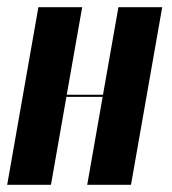

<svg xmlns="http://www.w3.org/2000/svg" viewBox="-46 -515 478 535"><path d="M183 -495 140 -251H241L284 -495H406L319 0H197L240 -245H139L96 0H-26L61 -495Z"/></svg>

Font: Moniqa Black Ita Display
Style: Italic
Weight: 900
Italic angle: -10°
Designer: Rajesh Rajput
Foundry: Rajesh Rajput
Version: Version 1.000